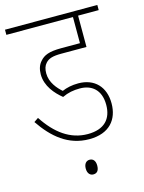

<svg xmlns="http://www.w3.org/2000/svg" viewBox="-119 -693 704 936"><g transform="rotate(-15 233.0 -225.5)"><path d="M278 -251C336 -251 382 -218 382 -141C382 -70 343 -26 259 -26C171 -26 101 -78 44 -165L22 -150C81 -63 154 0 260 0C362 0 409 -60 409 -141C409 -224 359 -277 277 -277C245 -277 218 -271 195 -261C171 -282 139 -318 139 -364C139 -386 144 -402 155 -414C170 -431 191 -438 235 -438H362V-596H466V-622H0V-596H336V-464H241C179 -464 153 -452 134 -430C119 -414 112 -392 112 -366C112 -307 153 -261 189 -232C218 -246 246 -251 278 -251ZM205 134C205 160 219 171 234 171C251 171 263 161 263 134C263 110 252 97 234 97C218 97 205 109 205 134Z"/></g></svg>

Font: Noto Sans Condensed Thin
Style: Regular
Weight: 100
Width: 3
Designer: Monotype Design Team
Foundry: Monotype Imaging Inc.
Version: Version 2.013